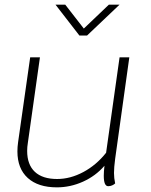

<svg xmlns="http://www.w3.org/2000/svg" viewBox="-20 -797 649 827"><path d="M476 -113Q471 -75 471 -52Q471 -30 476 -7Q471 -2 463 1.5Q455 5 446 5Q427 5 427 -40Q427 -58 430 -83Q392 -39 337.5 -14.5Q283 10 225 10Q144 10 99.5 -30.5Q55 -71 55 -145Q55 -164 58 -185L110 -550H152L100 -182Q97 -164 97 -147Q97 -88 130 -57Q163 -26 226 -26Q283 -26 339 -56Q395 -86 437 -139L495 -550H537ZM219 -777H261L341 -674L449 -777H495L355 -644H322Z"/></svg>

Font: Krub ExtraLight
Style: Italic
Weight: 275
Italic angle: -8°
Designer: Ekaluck Peanpanawate
Foundry: Cadson Demak Co.,Ltd.
Version: Version 1.000; ttfautohint (v1.6)